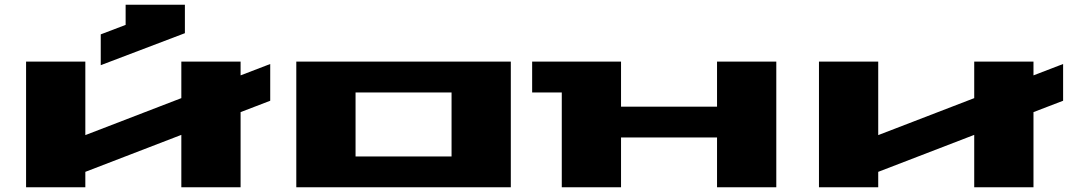

<svg xmlns="http://www.w3.org/2000/svg" viewBox="-20 -790 4505 810"><path d="M90 0V-530H340V-220L745 -376V-530H995V-472L1120 -520V-365L995 -317V0H745V-221L340 -65V0ZM405 -515V-645L510 -685V-770H760V-650Z M1230 0V-530H2135V0ZM1480 -130H1885V-400H1480Z M2225 -400V-530H2600V-340H3005V-530H3255V0H3005V-210H2600V0H2350V-400Z M3435 0V-530H3685V-220L4090 -376V-530H4340V-472L4465 -520V-365L4340 -317V0H4090V-221L3685 -65V0Z"/></svg>

Font: Stalin One
Style: Regular
Weight: 400
Designer: Jovanny Lemonad
Foundry: Alexey Maslov, Jovanny Lemonad
Version: Version 3.002; ttfautohint (v0.91) -l 8 -r 50 -G 200 -x 0 -w